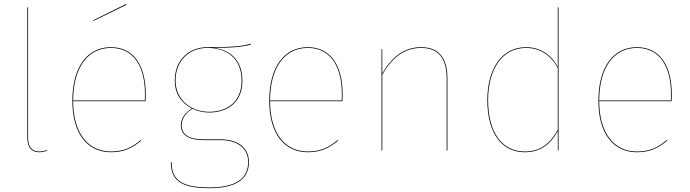

<svg xmlns="http://www.w3.org/2000/svg" viewBox="-20 -768 3523 980"><path d="M179.6 9.1C194.9 9.1 209.1 5.9 221.2 0.9L220.6 -2.8C208.6 2.2 194.6 5.2 179.7 5.2C141.2 5.2 123.3 -22.1 123.3 -64.9V-730.6L119.3 -730.3V-64.8C119.3 -18.7 139.3 9.1 179.6 9.1Z M625.4 -743.4 623.4 -747.5 455.6 -664.6 457.3 -661.2ZM723.8 -287.6C723.8 -424.5 669.1 -527.2 545.6 -527.2C425.6 -527.2 349.3 -426 349.3 -253.2C349.3 -85.2 426.7 9.1 546.4 9.1C613.4 9.1 655.9 -13 700.9 -50.1L698.8 -53.6C653.8 -15.7 611.1 5.2 546.4 5.2C430.8 5.2 354.1 -85.7 353.4 -251.4H722.7C723.7 -265.1 723.8 -273.6 723.8 -287.6ZM718.9 -255.1H353.4C353.9 -425 429.1 -523.4 545.8 -523.4C667 -523.4 719.8 -421.6 719.8 -288.4C719.8 -275.4 719.8 -267.6 718.9 -255.1Z M1260.1 -544.6C1222.7 -535.2 1194.6 -527.1 1039.2 -527.2C942 -527.2 872.1 -460.1 872.1 -357.1C872.1 -286.1 908.5 -241 959.1 -214.7C928.8 -194.6 903 -167.5 903 -127.8C903 -81.6 940.4 -52.9 1014.9 -52.9H1105.6C1194 -52.9 1246.6 -9.5 1246.6 58.9C1246.6 143.7 1183.5 188.6 1049.9 188.6C914.1 188.6 856.1 155.9 855.9 59.8H851.9C851.9 158.1 912.2 192.5 1049.9 192.5C1185.6 192.5 1250.6 145.9 1250.6 58.8C1250.6 -10.5 1198.3 -56.8 1105.7 -56.8H1015.1C942.3 -56.8 907.1 -83.8 907.1 -128.1C907.1 -164.6 930.7 -193.2 962.7 -213C987.3 -201.4 1015 -193.6 1046.6 -193.6C1149.3 -193.6 1217.3 -252.2 1217.3 -356C1217.3 -446.3 1170.1 -509.8 1074.6 -523.7C1177.8 -523.7 1227.2 -530.6 1260.8 -540.4ZM1039.3 -523.4C1128.1 -523.4 1213.2 -478.2 1213.2 -356C1213.2 -254 1146.2 -197.4 1046.6 -197.4C964.3 -197.4 876.1 -251 876.1 -357.1C876.1 -454.1 940.8 -523.4 1039.3 -523.4Z M1728.8 -287.6C1728.8 -424.5 1674.1 -527.2 1550.6 -527.2C1430.6 -527.2 1354.3 -426 1354.3 -253.2C1354.3 -85.2 1431.7 9.1 1551.4 9.1C1618.4 9.1 1660.8 -13 1705.9 -50.1L1703.8 -53.6C1658.8 -15.7 1616.1 5.2 1551.4 5.2C1435.8 5.2 1359.1 -85.7 1358.4 -251.4H1727.7C1728.7 -265.1 1728.8 -273.6 1728.8 -287.6ZM1723.9 -255.1H1358.4C1358.9 -425 1434.1 -523.4 1550.8 -523.4C1672 -523.4 1724.8 -421.6 1724.8 -288.4C1724.8 -275.4 1724.8 -267.6 1723.9 -255.1Z M2129.4 -527.2C2042.5 -527.2 1979 -476.5 1931.3 -393.2L1931 -517.2H1927.3V0H1931.3V-386.7C1979.3 -471.6 2042.7 -523.4 2129.3 -523.4C2221.9 -523.4 2259.8 -465.5 2259.8 -367.9V0H2263.8V-368.1C2263.8 -467.4 2224.3 -527.2 2129.4 -527.2Z M2826.9 -730.6V-426.4C2802.2 -474.8 2750.1 -527.2 2664.8 -527.2C2540.5 -527.2 2467.3 -416.2 2467.3 -257.1C2467.3 -88.1 2541.5 9.1 2658.4 9.1C2745.5 9.1 2793.5 -38.8 2826.9 -99.2L2827.2 0H2830.9V-730.3ZM2658.5 5.2C2543.7 5.2 2471.4 -90.2 2471.4 -257.1C2471.3 -414.8 2543.4 -523.4 2664.9 -523.4C2748.9 -523.4 2800.2 -471.7 2826.9 -420.6V-106.1C2791.9 -42.3 2745.1 5.2 2658.5 5.2Z M3408.8 -287.6C3408.8 -424.5 3354.1 -527.2 3230.6 -527.2C3110.6 -527.2 3034.3 -426 3034.3 -253.2C3034.3 -85.2 3111.7 9.1 3231.4 9.1C3298.4 9.1 3340.8 -13 3385.9 -50.1L3383.8 -53.6C3338.8 -15.7 3296.1 5.2 3231.4 5.2C3115.8 5.2 3039.1 -85.7 3038.4 -251.4H3407.7C3408.7 -265.1 3408.8 -273.6 3408.8 -287.6ZM3403.9 -255.1H3038.4C3038.9 -425 3114.1 -523.4 3230.8 -523.4C3352 -523.4 3404.8 -421.6 3404.8 -288.4C3404.8 -275.4 3404.8 -267.6 3403.9 -255.1Z"/></svg>

Font: Fira Sans Four
Style: Regular
Weight: 100
Designer: Carrois Corporate & Edenspiekermann AG
Foundry: Carrois Corporate GbR & Edenspiekermann AG
Version: Version 4.203;PS 004.203;hotconv 1.0.88;makeotf.lib2.5.64775